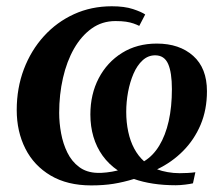

<svg xmlns="http://www.w3.org/2000/svg" viewBox="-20 -566 695 597"><path d="M263.5 10.5Q189.5 10.5 137.5 -20.2Q85.5 -51 58.8 -104Q32 -157 32 -224Q32 -292 54.2 -350.8Q76.5 -409.5 116.5 -453.5Q156.5 -497.5 210.2 -522Q264 -546.5 327.5 -546.5Q367 -546.5 393.5 -537.8Q420 -529 431.5 -521L413 -485.5Q405 -489.5 395 -493Q385 -496.5 371.8 -498.5Q358.5 -500.5 339 -500.5Q297.5 -500.5 265.2 -477.5Q233 -454.5 210.2 -414.8Q187.5 -375 175.8 -323.5Q164 -272 164 -215Q164 -184 170 -151.5Q176 -119 189.5 -91.5Q203 -64 226 -46.8Q249 -29.5 282.5 -28.5Q295 -28 311.2 -29.8Q327.5 -31.5 346.5 -36Q318 -55.5 299 -82Q280 -108.5 270.5 -140.8Q261 -173 261 -210Q261 -273 287 -322.8Q313 -372.5 359.5 -401.5Q406 -430.5 467.5 -430.5Q538 -430.5 580.8 -392.2Q623.5 -354 623.5 -282.5Q623.5 -225 603.8 -178.2Q584 -131.5 549.2 -96.5Q514.5 -61.5 468.5 -39.5Q483 -34 501.2 -30.8Q519.5 -27.5 538.5 -27.5Q549 -27.5 563.5 -28.2Q578 -29 587.5 -30.5L580 4Q572 6 555.8 8Q539.5 10 526.5 10Q488.5 10 456 5Q423.5 0 396.5 -9.5Q364 0.5 333 5.5Q302 10.5 263.5 10.5ZM462.5 -394Q440.5 -394 423.5 -378.5Q406.5 -363 395.2 -337Q384 -311 378.2 -280Q372.5 -249 372.5 -218Q372.5 -185.5 378.8 -156.2Q385 -127 397.5 -103.8Q410 -80.5 428 -64.5Q456 -81.5 475.2 -113.2Q494.5 -145 504.5 -189.2Q514.5 -233.5 514.5 -289Q514.5 -340.5 502.8 -367.2Q491 -394 462.5 -394Z"/></svg>

Font: Merriweather 72pt SemiBold
Style: Italic
Weight: 600
Italic angle: -7.8°
Version: Version 2.101